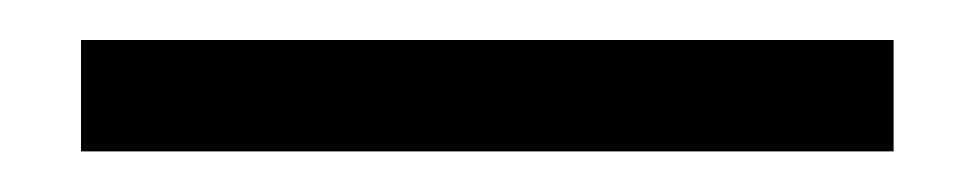

<svg xmlns="http://www.w3.org/2000/svg" viewBox="-20 -22 487 96"><path d="M20.5 53.7V-2H426.8V53.7Z"/></svg>

Font: Min Sans Light
Style: Regular
Weight: 300
Designer: Jinseong-Kim, NotoSansCJK, Nunito
Foundry: Jinseong-Kim
Version: Version 1.400;Glyphs 3.1.2 (3151)